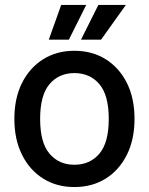

<svg xmlns="http://www.w3.org/2000/svg" viewBox="-20 -745 601 775"><path d="M280 10Q209 10 154.5 -24Q100 -58 69 -120Q38 -182 38 -265Q38 -349 69 -410.5Q100 -472 154.5 -506Q209 -540 280 -540Q352 -540 406.5 -506Q461 -472 492 -410.5Q523 -349 523 -265Q523 -182 492 -120Q461 -58 406.5 -24Q352 10 280 10ZM280 -80Q343 -80 381 -124.5Q419 -169 419 -265Q419 -361 381 -405.5Q343 -450 280 -450Q218 -450 180 -405.5Q142 -361 142 -265Q142 -169 180 -124.5Q218 -80 280 -80ZM307 -585 377 -725H488L388 -585ZM177 -585 227 -725H328L258 -585Z"/></svg>

Font: Radio Canada Big
Style: Regular
Weight: 400
Designer: Étienne Aubert Bonn
Foundry: Coppers and Brasses
Version: Version 1.001